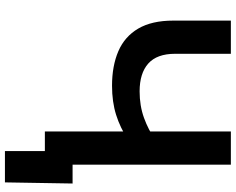

<svg xmlns="http://www.w3.org/2000/svg" viewBox="-106 -662 924 751"><g transform="rotate(90 355.5 -286.0)"><path d="M314.9 -262.7Q237.3 -262.7 179.9 -287.4Q122.6 -312 91.3 -365.2Q60.1 -418.5 60.1 -502V-727.5H189.9V-509.3Q189.9 -438.5 228 -404.5Q266.1 -370.6 336.9 -370.6Q393.1 -370.6 440.4 -387.7Q487.8 -404.8 525.9 -432.1V-325.2Q479 -294.4 428.5 -278.6Q377.9 -262.7 314.9 -262.7ZM493.7 0V-727.5H623.5V0ZM570.3 156.2V0H530.3V-108.4H697.3L692.9 156.2Z"/></g></svg>

Font: Inter 24pt SemiBold
Style: Regular
Weight: 600
Designer: Rasmus Andersson
Foundry: rsms
Version: Version 4.001;git-66647c0bb